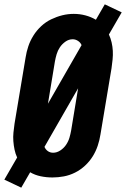

<svg xmlns="http://www.w3.org/2000/svg" viewBox="-36 -810 581 885"><path d="M62 55 -16 18 43 -84Q35 -101 31 -120.5Q27 -140 25.5 -159.5Q24 -179 26 -199Q28 -219 31 -240L82 -545Q86 -571 94.5 -596.5Q103 -622 118 -646Q133 -670 154 -689.5Q175 -709 200 -721Q225 -733 251 -739.5Q277 -746 304 -746Q332 -746 358 -739Q384 -732 406 -719L447 -790L525 -753L466 -651Q474 -634 478.5 -614.5Q483 -595 484 -575.5Q485 -556 483 -536Q481 -516 478 -495L427 -190Q423 -164 414.5 -138.5Q406 -113 391.5 -89.5Q377 -66 356 -46.5Q335 -27 310 -14.5Q285 -2 258.5 3Q232 8 206 8Q178 8 151.5 2.5Q125 -3 103 -16ZM185 -332 340 -602Q335 -614 323.5 -621.5Q312 -629 299 -629Q281 -629 265.5 -618Q250 -607 240 -592Q230 -577 225 -560Q220 -543 217 -526ZM209 -106Q226 -106 242 -116.5Q258 -127 268.5 -142.5Q279 -158 284 -175Q289 -192 292 -209L324 -403L169 -133Q174 -121 184.5 -113.5Q195 -106 209 -106Z"/></svg>

Font: Iosevka Curly Heavy Oblique
Style: Regular
Weight: 900
Italic angle: -9°
Monospace: yes
Designer: Belleve Invis
Foundry: Belleve Invis
Version: Version 11.1.0; ttfautohint (v1.8.3)